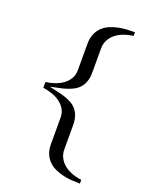

<svg xmlns="http://www.w3.org/2000/svg" viewBox="-157 -757 794 1018"><g transform="rotate(20 240.0 -248.0)"><path d="M423.8 179.2V158.2Q395.5 154.8 370.1 145.3Q344.7 135.7 325.7 120.6Q306.6 105.5 295.4 84.2Q284.2 63 284.2 36.1V-98.1Q284.2 -128.9 276.6 -150.6Q269 -172.4 255.6 -187.3Q242.2 -202.1 224.1 -211.7Q206.1 -221.2 185.3 -227.8Q164.6 -234.4 142.3 -239Q120.1 -243.7 98.1 -249Q120.1 -253.9 142.3 -258.3Q164.6 -262.7 185.3 -269Q206.1 -275.4 224.1 -284.9Q242.2 -294.4 255.6 -309.3Q269 -324.2 276.6 -345.7Q284.2 -367.2 284.2 -397.9V-532.2Q284.2 -559.1 295.4 -580.3Q306.6 -601.6 325.7 -616.7Q344.7 -631.8 370.1 -641.1Q395.5 -650.4 423.8 -653.8V-674.8Q402.8 -674.8 378.9 -673.3Q355 -671.9 331.1 -667Q307.1 -662.1 284.9 -652.6Q262.7 -643.1 245.6 -627Q228.5 -610.8 218.3 -587.4Q208 -564 208 -530.8V-381.8Q208 -355.5 196.3 -335Q184.6 -314.5 165 -300Q145.5 -285.6 120.1 -276.6Q94.7 -267.6 67.9 -264.2V-231.9Q94.7 -228 120.1 -219.2Q145.5 -210.4 165 -195.8Q184.6 -181.2 196.3 -160.9Q208 -140.6 208 -113.8V34.2Q208 67.4 218.3 90.8Q228.5 114.3 245.6 130.4Q262.7 146.5 284.9 156Q307.1 165.5 331.1 170.9Q355 176.3 379.2 177.7Q403.3 179.2 423.8 179.2Z"/></g></svg>

Font: Galatia SIL
Style: Regular
Weight: 400
Designer: Development by SIL's NRSI team
Version: Version 2.1